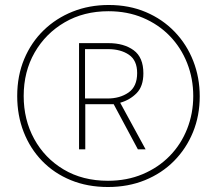

<svg xmlns="http://www.w3.org/2000/svg" viewBox="-20 -742 871 770"><path d="M413 8Q331 8 264 -19.5Q197 -47 149 -96.5Q101 -146 75 -212.5Q49 -279 49 -357Q49 -438 77 -505Q105 -572 155 -620.5Q205 -669 271.5 -695.5Q338 -722 416 -722Q498 -722 565 -693.5Q632 -665 680.5 -614.5Q729 -564 755 -497.5Q781 -431 781 -356Q781 -278 754 -212Q727 -146 678 -96.5Q629 -47 561.5 -19.5Q494 8 413 8ZM413 -17Q489 -17 552 -43.5Q615 -70 660.5 -116.5Q706 -163 730.5 -225Q755 -287 755 -357Q755 -427 730.5 -489Q706 -551 661 -597.5Q616 -644 553.5 -670.5Q491 -697 415 -697Q316 -697 239.5 -652.5Q163 -608 119 -531.5Q75 -455 75 -357Q75 -262 117 -185Q159 -108 235 -62.5Q311 -17 413 -17ZM297 -143V-569H415Q477 -569 516 -540.5Q555 -512 555 -448Q555 -396 528 -368.5Q501 -341 462 -330L564 -143H533L436 -324H322V-143ZM411 -347Q461 -347 495.5 -371Q530 -395 530 -449Q530 -500 497 -522.5Q464 -545 413 -545H321V-347Z"/></svg>

Font: Noto Sans Devanagari UI Condensed Thin
Style: Regular
Weight: 100
Width: 3
Designer: Jelle Bosma - Monotype Design Team
Foundry: Monotype Imaging Inc.
Version: Version 2.004; ttfautohint (v1.8.4.7-5d5b)